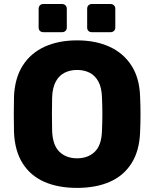

<svg xmlns="http://www.w3.org/2000/svg" viewBox="-20 -907 752 937"><path d="M356 10Q263.6 10 195.9 -19.8Q128.3 -49.6 90.1 -110.5Q51.9 -171.4 48.3 -262.3Q47.3 -304.8 47.3 -348.1Q47.3 -391.5 48.3 -435.2Q51.9 -525.1 90.5 -586.3Q129.1 -647.5 197.3 -678.8Q265.5 -710 356 -710Q446.5 -710 514.7 -678.8Q582.9 -647.5 622 -586.3Q661.1 -525.1 663.7 -435.2Q665.7 -391.5 665.7 -348.1Q665.7 -304.8 663.7 -262.3Q660.5 -171.4 622.1 -110.5Q583.7 -49.6 516.1 -19.8Q448.4 10 356 10ZM356 -134.4Q408.9 -134.4 442.2 -166.1Q475.5 -197.7 477.6 -267.9Q479.6 -311.6 479.6 -350.6Q479.6 -389.6 477.6 -432.1Q476.3 -478.9 460.4 -508.5Q444.5 -538.1 417.8 -551.9Q391.1 -565.6 356 -565.6Q321.9 -565.6 294.9 -551.9Q267.9 -538.1 252 -508.5Q236.1 -478.9 234.4 -432.1Q233.4 -389.6 233.4 -350.6Q233.4 -311.6 234.4 -267.9Q237.1 -197.7 270.3 -166.1Q303.5 -134.4 356 -134.4ZM428 -750Q417.7 -750 411.5 -756.2Q405.4 -762.3 405.4 -772.6V-864.4Q405.4 -874.4 411.5 -880.9Q417.7 -887.4 428 -887.4H519.7Q529.7 -887.4 536.2 -880.9Q542.7 -874.4 542.7 -864.4V-772.6Q542.7 -762.3 536.2 -756.2Q529.7 -750 519.7 -750ZM191.3 -750Q181 -750 174.8 -756.2Q168.6 -762.3 168.6 -772.6V-864.4Q168.6 -874.4 174.8 -880.9Q181 -887.4 191.3 -887.4H283Q293 -887.4 299.5 -880.9Q306 -874.4 306 -864.4V-772.6Q306 -762.3 299.5 -756.2Q293 -750 283 -750Z"/></svg>

Font: Rubik Light
Style: Regular
Weight: 300
Designer: Hubert and Fischer
Foundry: Hubert and Fischer
Version: Version 2.300;gftools[0.9.30]